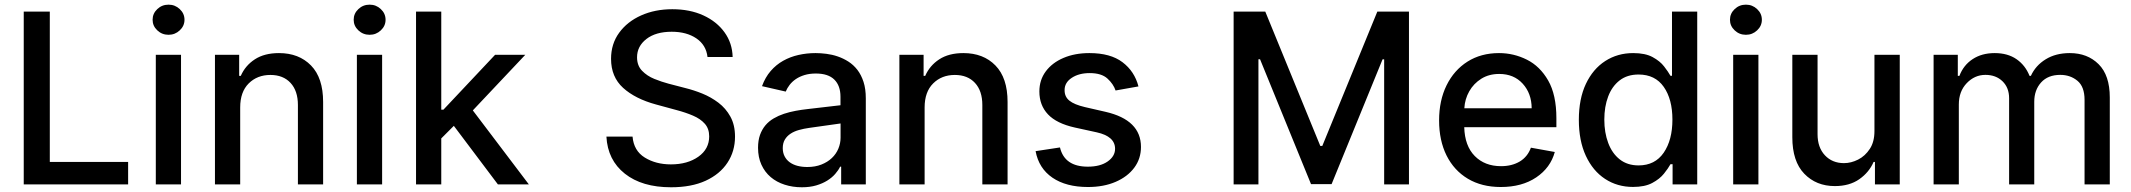

<svg xmlns="http://www.w3.org/2000/svg" viewBox="-20 -776 8969 808"><path d="M519.2 0H79.9V-727.3H189.6V-94.5H519.2Z M741.8 0H635.7V-545.5H741.8ZM689.3 -629.6Q661.6 -629.6 641.9 -648.3Q622.2 -666.9 622.2 -692.8Q622.2 -719.1 641.9 -737.7Q661.6 -756.4 689.3 -756.4Q716.6 -756.4 736.5 -737.7Q756.4 -719.1 756.4 -692.8Q756.4 -666.9 736.5 -648.3Q716.6 -629.6 689.3 -629.6Z M1339.8 0H1233.7V-334.2Q1233.7 -393.5 1202.8 -427Q1171.9 -460.6 1117.9 -460.6Q1062.5 -460.6 1026.6 -424.9Q990.8 -389.2 990.8 -323.9V0H884.6V-545.5H986.5V-456.7H993.3Q1012.1 -500 1052.4 -526.3Q1092.7 -552.6 1154.1 -552.6Q1237.9 -552.6 1288.9 -500.4Q1339.8 -448.2 1339.8 -346.9Z M1588.1 0H1481.9V-545.5H1588.1ZM1535.5 -629.6Q1507.8 -629.6 1488.1 -648.3Q1468.4 -666.9 1468.4 -692.8Q1468.4 -719.1 1488.1 -737.7Q1507.8 -756.4 1535.5 -756.4Q1562.9 -756.4 1582.7 -737.7Q1602.6 -719.1 1602.6 -692.8Q1602.6 -666.9 1582.7 -648.3Q1562.9 -629.6 1535.5 -629.6Z M2205.6 0H2075.3L1889.9 -246.4L1837 -193.5V0H1730.8V-727.3H1837V-314.6H1846.2L2063.6 -545.5H2190.7L1969.8 -311.4Z M2804 12.1Q2681.8 12.1 2609.6 -45.1Q2537.3 -102.3 2532 -201H2642Q2647 -141.7 2693.5 -112.9Q2740.1 -84.2 2803.3 -84.2Q2873.2 -84.2 2918.9 -116.5Q2964.5 -148.8 2964.5 -202.1Q2964.5 -234.4 2946.2 -255.1Q2927.9 -275.9 2896.8 -289.2Q2865.8 -302.6 2826.7 -312.9L2740.8 -336.3Q2653.1 -360.1 2602.3 -406.2Q2551.5 -452.4 2551.5 -528.4Q2551.5 -591.3 2585.6 -638.1Q2619.7 -685 2678.1 -711.1Q2736.5 -737.2 2809.3 -737.2Q2883.2 -737.2 2939.8 -711.3Q2996.4 -685.4 3029.1 -639.9Q3061.8 -594.5 3063.2 -536.2H2957.4Q2951.7 -586.6 2910.5 -614.5Q2869.3 -642.4 2806.8 -642.4Q2739.7 -642.4 2700.3 -611.9Q2660.9 -581.3 2660.9 -534.8Q2660.9 -500 2682 -478.2Q2703.1 -456.3 2733.8 -443.9Q2764.6 -431.5 2793 -424L2864 -405.5Q2898.8 -397 2935.4 -382.3Q2971.9 -367.5 3003.2 -343.9Q3034.4 -320.3 3053.8 -285.2Q3073.2 -250 3073.2 -201Q3073.2 -139.6 3041.4 -91.3Q3009.6 -43 2949.6 -15.4Q2889.6 12.1 2804 12.1Z M3354.4 12.1Q3315.7 12.1 3282 1.2Q3248.2 -9.6 3223.4 -30.7Q3198.5 -51.8 3184.3 -82.9Q3170.1 -114 3170.1 -154.1Q3170.1 -185 3178.4 -208.3Q3186.8 -231.5 3201.3 -248.8Q3215.9 -266 3236 -277.7Q3256 -289.4 3279.1 -297.1Q3302.2 -304.7 3327.8 -309.5Q3353.3 -314.3 3379.3 -317.1L3517 -333.1V-369Q3517 -415.5 3491.1 -441.1Q3465.2 -466.6 3413.4 -466.6Q3386.7 -466.6 3365.8 -460.2Q3344.8 -453.8 3329.2 -443.2Q3313.6 -432.5 3303.1 -418.9Q3292.6 -405.2 3286.6 -390.6L3186.8 -413.4Q3200.3 -450.6 3223.2 -477.1Q3246.1 -503.6 3275.7 -520.2Q3305.4 -536.9 3340.2 -544.7Q3375 -552.6 3411.9 -552.6Q3433.6 -552.6 3457.7 -549.5Q3481.9 -546.5 3505.3 -538.5Q3528.8 -530.5 3550.2 -516.9Q3571.7 -503.2 3588.1 -482.1Q3604.4 -460.9 3614 -431.5Q3623.6 -402 3623.6 -362.2V0H3519.9V-74.6H3515.6Q3508.2 -59.3 3494.7 -43.9Q3481.2 -28.4 3461.3 -16Q3441.4 -3.6 3414.8 4.3Q3388.1 12.1 3354.4 12.1ZM3377.5 -73.2Q3410.5 -73.2 3436.6 -83.5Q3462.7 -93.8 3480.6 -110.8Q3498.6 -127.8 3508 -150.2Q3517.4 -172.6 3517.4 -196.7V-256.4L3386 -237.9Q3362.9 -234.7 3342.5 -229Q3322.1 -223.4 3307 -213.4Q3291.9 -203.5 3283 -188.7Q3274.1 -174 3274.1 -152.7Q3274.1 -133.2 3281.8 -118.3Q3289.4 -103.3 3303.3 -93.2Q3317.1 -83.1 3336.1 -78.1Q3355.1 -73.2 3377.5 -73.2Z M4220.2 0H4114V-334.2Q4114 -393.5 4083.1 -427Q4052.2 -460.6 3998.2 -460.6Q3942.8 -460.6 3907 -424.9Q3871.1 -389.2 3871.1 -323.9V0H3764.9V-545.5H3866.8V-456.7H3873.6Q3892.4 -500 3932.7 -526.3Q3973 -552.6 4034.4 -552.6Q4118.3 -552.6 4169.2 -500.4Q4220.2 -448.2 4220.2 -346.9Z M4558.6 11Q4466.6 11 4409.1 -28.2Q4351.6 -67.5 4338.1 -139.9L4440.7 -155.5Q4459.9 -74.6 4557.9 -74.6Q4610.1 -74.6 4641.3 -96.4Q4672.6 -118.3 4672.6 -149.9Q4672.6 -202.1 4595.5 -219.1L4503.2 -239.3Q4426.5 -256.4 4390.3 -294.7Q4354 -333.1 4354 -391Q4354 -439.3 4381 -475.7Q4408 -512.1 4455.6 -532.3Q4503.2 -552.6 4564.6 -552.6Q4653.1 -552.6 4703.8 -514.2Q4754.6 -475.9 4771 -412.3L4674.7 -395.2Q4665.5 -422.6 4640.4 -445.5Q4615.4 -468.4 4565.7 -468.4Q4520.6 -468.4 4490.4 -448.5Q4460.2 -428.6 4460.2 -397.4V-395.6Q4460.2 -368.6 4480.5 -352.3Q4500.7 -335.9 4545.8 -325.3L4632.5 -305.4Q4781.6 -271 4781.6 -157.7Q4781.6 -108.3 4753.4 -70.3Q4725.1 -32.3 4674.9 -10.7Q4624.6 11 4558.6 11Z M5909.4 0H5805V-526.3H5798.3L5583.8 -1.1H5497.2L5282.7 -526.6H5275.9V0H5171.5V-727.3H5304.7L5536.2 -161.9H5544.7L5776.3 -727.3H5909.4Z M6295.8 11Q6215.6 11 6157.3 -23.8Q6099.1 -58.6 6067.6 -121.6Q6036.2 -184.7 6036.2 -269.2Q6036.2 -353 6067.6 -416.9Q6099.1 -480.8 6155.7 -516.7Q6212.4 -552.6 6288.4 -552.6Q6350.1 -552.6 6405.4 -525Q6460.6 -497.5 6495.2 -437.3Q6529.8 -377.1 6529.8 -278.4V-240.8H6142Q6144.2 -161.9 6186.4 -119.3Q6228.7 -76.7 6296.9 -76.7Q6342.3 -76.7 6375.4 -96.2Q6408.4 -115.8 6422.6 -154.5L6523.1 -136.4Q6505 -70 6445 -29.5Q6384.9 11 6295.8 11ZM6425.8 -320.3Q6425.4 -382.8 6388.1 -423.8Q6350.9 -464.8 6289.1 -464.8Q6246.1 -464.8 6214 -444.8Q6181.8 -424.7 6163.2 -391.9Q6144.5 -359 6142.4 -320.3Z M6852.3 10.7Q6786.2 10.7 6734.7 -23.1Q6683.2 -56.8 6653.8 -120.2Q6624.3 -183.6 6624.3 -271.7Q6624.3 -360.1 6653.9 -422.9Q6683.6 -485.8 6735.4 -519.2Q6787.3 -552.6 6853 -552.6Q6903.8 -552.6 6934.8 -535.7Q6965.9 -518.8 6983.1 -496.4Q7000.4 -474.1 7009.9 -457H7016.3V-727.3H7122.5V0H7018.8V-84.9H7009.9Q7000.4 -67.5 6982.4 -45.1Q6964.5 -22.7 6933.2 -6Q6902 10.7 6852.3 10.7ZM6875.7 -79.9Q6944.6 -79.9 6981.4 -133.3Q7018.1 -186.8 7018.1 -272.7Q7018.1 -358.3 6981.7 -410.3Q6945.3 -462.4 6875.7 -462.4Q6827.8 -462.4 6795.8 -437.5Q6763.8 -412.6 6747.7 -369.9Q6731.5 -327.1 6731.5 -272.7Q6731.5 -218 6747.9 -174.4Q6764.2 -130.7 6796.3 -105.3Q6828.5 -79.9 6875.7 -79.9Z M7380 0H7273.8V-545.5H7380ZM7327.4 -629.6Q7299.7 -629.6 7280 -648.3Q7260.3 -666.9 7260.3 -692.8Q7260.3 -719.1 7280 -737.7Q7299.7 -756.4 7327.4 -756.4Q7354.8 -756.4 7374.6 -737.7Q7394.5 -719.1 7394.5 -692.8Q7394.5 -666.9 7374.6 -648.3Q7354.8 -629.6 7327.4 -629.6Z M7701.7 7.1Q7623.2 7.1 7573 -44.9Q7522.7 -96.9 7522.7 -198.5V-545.5H7628.9V-211.3Q7628.9 -155.5 7659.8 -122.5Q7690.7 -89.5 7740.1 -89.5Q7769.9 -89.5 7799.5 -104.4Q7829.2 -119.3 7849.1 -149.9Q7868.3 -179.3 7868.3 -224.4V-545.5H7974.8V0H7870.4V-94.5H7864.7Q7845.9 -50.8 7804.5 -21.8Q7763.1 7.1 7701.7 7.1Z M8858.7 0H8752.5V-355.8Q8752.5 -411.2 8722.5 -436.1Q8692.5 -460.9 8650.2 -460.9Q8598.4 -460.9 8569.6 -429Q8540.8 -397 8540.8 -347.7V0H8435V-362.6Q8435 -407 8407.3 -433.9Q8379.6 -460.9 8335.2 -460.9Q8290.1 -460.9 8256.7 -426.1Q8223.4 -391.3 8223.4 -336.3V0H8117.2V-545.5H8219.1V-456.7H8225.9Q8242.9 -501.8 8281.6 -527.2Q8320.3 -552.6 8374.3 -552.6Q8429 -552.6 8466.1 -527Q8503.2 -501.4 8521 -456.7H8526.6Q8546.5 -500.4 8589 -526.5Q8631.4 -552.6 8690.3 -552.6Q8764.6 -552.6 8811.6 -505.9Q8858.7 -459.2 8858.7 -365.8Z"/></svg>

Font: Linik Sans Medium
Style: Regular
Weight: 500
Designer: Rasmus Andersson (font), Cristiano Sobral (main changes)
Foundry: rsms
Version: Version 3.018;June 1, 2022;FontCreator 14.0.0.2814 64-bit; t